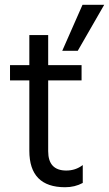

<svg xmlns="http://www.w3.org/2000/svg" viewBox="-20 -780 457 805"><path d="M417 -760 306 -567H241L326 -760ZM182 -443V-146Q182 -65 258 -65Q297 -65 327 -88V-13Q294 5 253 5Q103 5 103 -148V-443H22V-507H103V-633H182V-507H322V-443Z"/></svg>

Font: Hind Regular
Style: Regular
Weight: 400
Designer: Manushi Parikh, Satya Rajpurohit
Foundry: Indian Type Foundry
Version: Version 1.201;PS 1.0;hotconv 1.0.78;makeotf.lib2.5.61930; tt